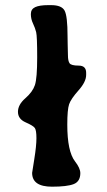

<svg xmlns="http://www.w3.org/2000/svg" viewBox="-20 -719 412 741"><path d="M312.5 -438V-429.7Q312.5 -403.3 283.2 -370.4Q253.9 -337.4 246.8 -316.9Q239.7 -296.4 239.7 -237.8Q239.7 -134.8 269.5 -96.2Q290 -69.8 290 -50.8Q290 -18.6 264.4 -8.5Q238.8 1.5 180.7 1.5Q104 1.5 104 -51.8Q104 -53.7 112.3 -104.7Q120.6 -155.8 120.6 -185.8Q120.6 -215.8 114.5 -224.9Q108.4 -233.9 78.9 -246.8Q49.3 -259.8 49.3 -287.4Q49.3 -314.9 77.6 -339.6Q106 -364.3 114.7 -390.6Q123.5 -417 123.5 -497.8Q123.5 -578.6 119.6 -594.7Q115.7 -610.8 107.4 -628.2Q99.1 -645.5 99.1 -664.6Q99.1 -683.6 115.7 -691.4Q132.3 -699.2 166.5 -699.2H177.2Q217.8 -699.2 229.2 -678.2Q240.7 -657.2 240.7 -579.1L241.2 -547.9L242.2 -506.3Q242.2 -483.9 248.5 -474.9Q254.9 -465.8 283.7 -465.8Q312.5 -465.8 312.5 -438Z"/></svg>

Font: Averia Libre
Style: Bold
Weight: 700
Version: Version 1.002